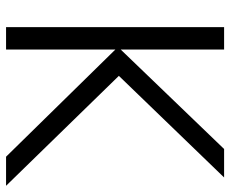

<svg xmlns="http://www.w3.org/2000/svg" viewBox="-83 -677 760 634"><g transform="rotate(90 297.0 -360.0)"><path d="M69.5 -720H143.5V-378.5L472 -720H566L230.5 -372.5L593.5 0H497.5L143.5 -361V0H69.5Z"/></g></svg>

Font: Vela Sans
Style: Regular
Weight: 400
Designer: Principal design: Mikhail Sharanda - project Manrope.
Design modification: Ravid Balaliev
Foundry: Mikhail Sharanda
Version: Version 1.001